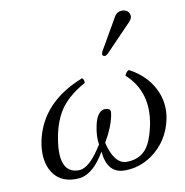

<svg xmlns="http://www.w3.org/2000/svg" viewBox="-78 -759 815 844"><g transform="rotate(-10 329.0 -337.0)"><path d="M520.5 -684.1Q546.4 -684.1 554.2 -663.1Q556.2 -655.8 555.2 -648.9Q552.2 -638.7 544.9 -630.9L427.2 -508.8Q419.4 -501.5 413.6 -501Q402.8 -501 401.9 -510.7Q401.9 -512.7 402.3 -514.2Q403.8 -518.6 406.2 -523.9L488.8 -667Q499.5 -683.6 520.5 -684.1ZM631.3 -180.2Q611.3 -85 535.6 -30.3Q479.5 9.8 412.1 9.8Q335 9.8 325.2 -86.9Q325.2 -88.4 324.7 -88.9Q275.4 -4.9 219.7 7.3Q206.5 9.8 192.9 9.8Q114.7 9.8 83 -55.2Q58.1 -107.9 74.2 -185.1Q110.4 -348.6 296.9 -421.9Q306.2 -414.6 305.2 -399.9Q221.7 -353.5 186.5 -294.9Q162.1 -253.9 150.4 -199.2Q115.2 -27.3 212.4 -25.9Q250 -25.9 293.5 -83.5Q305.7 -100.1 319.8 -122.1Q313.5 -158.7 324.2 -208Q335.4 -259.8 363.3 -269.5Q368.2 -271 372.6 -271Q397 -271 396.5 -252.9Q396 -246.1 394 -235.8Q383.8 -186.5 350.6 -129.9Q348.6 -127 347.7 -125Q371.1 -26.9 426.8 -25.9Q498 -25.9 529.3 -86.4Q544.9 -117.2 555.2 -166Q584.5 -311 486.8 -399.9Q494.6 -418.9 505.9 -421.9Q593.8 -375 624 -292Q643.1 -237.8 631.3 -180.2Z"/></g></svg>

Font: Linux Libertine Display Slanted O
Style: Slanted
Weight: 400
Designer: Philipp H. Poll
Foundry: Philipp H. Poll
Version: Version 5.0.9